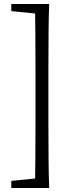

<svg xmlns="http://www.w3.org/2000/svg" viewBox="-20 -779 373 968"><path d="M224 -168V-423C224 -574 225 -686 228 -759H37V-723L157 -711C158 -648 159 -552 159 -423V-168C159 -39 158 57 157 121L37 133V169H228C225 95 224 -17 224 -168Z"/></svg>

Font: Noto Serif Tangut
Style: Regular
Weight: 400
Designer: YANG Xicheng
Foundry: Liu Zhao Studio
Version: Version 2.169